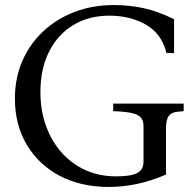

<svg xmlns="http://www.w3.org/2000/svg" viewBox="-20 -730 774 760"><path d="M430 -710Q493 -710 549.5 -697.5Q606 -685 669 -654V-520H639Q620 -597 557.5 -632.5Q495 -668 413 -668Q331 -668 269.5 -630.5Q208 -593 174 -525Q140 -457 140 -366Q140 -293 162 -232Q184 -171 224 -126Q264 -81 318.5 -56.5Q373 -32 438 -32Q478 -32 502 -37.5Q526 -43 537 -56Q548 -69 548 -89V-232Q548 -261 526.5 -273.5Q505 -286 449 -289L428 -290V-320H707V-290L686 -288Q659 -286 648 -271Q637 -256 637 -222V-39Q579 -14 523 -2Q467 10 410 10Q300 10 216.5 -34Q133 -78 86 -157Q39 -236 39 -340Q39 -420 68 -487.5Q97 -555 150 -605Q203 -655 274.5 -682.5Q346 -710 430 -710Z"/></svg>

Font: Hedvig Letters Serif 24pt 24pt
Style: Regular
Weight: 400
Version: Version 1.000